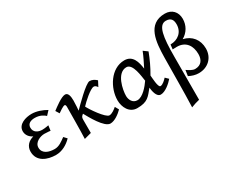

<svg xmlns="http://www.w3.org/2000/svg" viewBox="-125 -1152 2339 1921"><g transform="rotate(-30 1045.0 -191.5)"><path d="M18 -140C18 -25 126 15 224 15C294 15 358 -21 406 -71L374 -105C334 -76 293 -43 242 -43C178 -43 106 -65 106 -136C106 -198 179 -227 226 -227C262 -227 296 -222 296 -222L304 -281C304 -281 264 -272 230 -272C182 -272 136 -295 136 -349C136 -396 176 -413 222 -413C284 -413 322 -385 340 -368L382 -413C333 -442 271 -464 214 -464C148 -464 52 -437 52 -356C52 -312 80 -278 118 -260C59 -244 18 -204 18 -140Z M436 -370 462 -328C480 -340 525 -374 546 -374C554 -374 558 -360 558 -349C558 -328 556 -49 552 20L634 -2V-156C634 -183 641 -191 662 -208C693 -152 782 15 852 15C903 15 962 -30 996 -65L972 -108C950 -89 914 -61 884 -61C841 -61 735 -218 716 -259C747 -294 851 -389 890 -389C915 -389 928 -361 928 -361L960 -422C939 -442 912 -458 882 -458C838 -458 677 -294 640 -256C641 -274 646 -324 646 -370C646 -419 637 -464 602 -464C558 -464 472 -397 436 -370Z M1028 -151C1028 -71 1071 16 1162 16C1284 16 1308 -29 1368 -101C1372 -64 1384 16 1434 16C1486 16 1552 -41 1584 -79L1550 -112C1533 -93 1499 -59 1472 -59C1444 -59 1441 -178 1438 -201C1480 -272 1514 -346 1542 -420L1494 -455C1472 -399 1445 -346 1418 -293C1407 -373 1384 -464 1286 -464C1130 -464 1028 -292 1028 -151ZM1124 -146C1124 -217 1159 -394 1270 -394C1344 -394 1357 -236 1366 -183C1333 -135 1266 -52 1202 -52C1148 -52 1124 -103 1124 -146Z M1640 283C1677 269 1699 261 1738 252C1738 252 1739 -130 1739 -242C1739 -472 1758 -599 1844 -599C1903 -599 1921 -565 1921 -515C1921 -425 1854 -370 1767 -370L1761 -316C1761 -316 1784 -318 1810 -318C1914 -318 1961 -242 1961 -148C1961 -83 1931 -34 1858 -34C1830 -34 1791 -59 1769 -75L1759 -9C1793 9 1831 21 1870 21C1976 21 2054 -51 2054 -159C2054 -259 1996 -334 1899 -355C1964 -392 2002 -457 2002 -532C2002 -611 1951 -666 1871 -666C1665 -666 1652 -462 1649 -283C1646 -94 1647 94 1640 283Z"/></g></svg>

Font: KpMath
Style: SansBold
Weight: 700
Version: Version 0.66